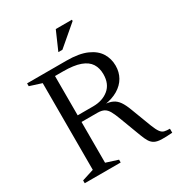

<svg xmlns="http://www.w3.org/2000/svg" viewBox="-202 -993 1037 1124"><g transform="rotate(-30 316.5 -431.5)"><path d="M309 -365Q372.5 -365 414 -399Q455.5 -433 455.5 -498.5Q455.5 -540 436.8 -569.5Q418 -599 374.8 -614.8Q331.5 -630.5 258.5 -630.5H133.5L135 -675H307Q392 -675 443.8 -652.2Q495.5 -629.5 519 -591.2Q542.5 -553 542.5 -506Q542.5 -462.5 522.8 -427.8Q503 -393 464.5 -370Q426 -347 369.5 -339V-342.5Q404 -340.5 426 -330Q448 -319.5 463.8 -296.8Q479.5 -274 494 -235L545.5 -99.5Q559 -65 570.5 -49.5Q582 -34 596.8 -30.5Q611.5 -27 633 -27V0Q587.5 3.5 559.2 2.5Q531 1.5 514.2 -7Q497.5 -15.5 486.2 -33.2Q475 -51 463.5 -82L412 -218.5Q397.5 -258 385.2 -280Q373 -302 356.2 -311Q339.5 -320 311.5 -320H135L133.5 -365ZM204.5 -675V-44.5L284.5 -19V0H41.5V-19L121.5 -44.5V-630.5L41.5 -656V-675ZM291.5 -742 346 -866.5H455V-858L319 -742Z"/></g></svg>

Font: Newsreader 24pt
Style: Regular
Weight: 400
Designer: Hugues Gentile
Foundry: Production Type
Version: Version 1.003